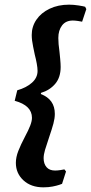

<svg xmlns="http://www.w3.org/2000/svg" viewBox="-20 -674 390 823"><path d="M141 -370Q141 -383 137.5 -402Q134 -421 129 -440Q128 -446 122 -474Q116 -502 116 -524Q116 -560 136 -589.5Q156 -619 192.5 -636.5Q229 -654 276 -654Q296 -654 317.5 -650.5Q339 -647 345 -645L350 -635L332 -581Q328 -582 315 -584Q302 -586 292 -586Q262 -586 246 -565Q230 -544 230 -511Q230 -487 235 -452Q236 -443 238 -421.5Q240 -400 240 -387Q240 -342 216.5 -314.5Q193 -287 156 -276L155 -271Q215 -248 215 -186Q215 -167 209 -144.5Q203 -122 190 -84Q179 -52 173 -31.5Q167 -11 167 4Q167 28 179.5 42.5Q192 57 216 57Q227 57 239.5 55Q252 53 256 52L263 61L246 114Q244 115 233.5 118.5Q223 122 205.5 125.5Q188 129 166 129Q113 129 80.5 99Q48 69 48 24Q48 0 58.5 -27Q69 -54 87 -88Q102 -116 109.5 -135.5Q117 -155 117 -169Q117 -222 43 -242L54 -287Q93 -298 117 -319.5Q141 -341 141 -370Z"/></svg>

Font: Alegreya
Style: Bold Italic
Weight: 700
Italic angle: -7°
Designer: Juan Pablo del Peral
Foundry: Huerta Tipografica
Version: Version 2.007; ttfautohint (v1.6)